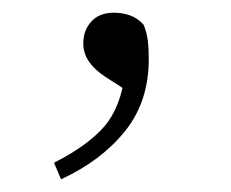

<svg xmlns="http://www.w3.org/2000/svg" viewBox="-20 -110 363 302"><path d="M76 172 65 146Q118 119 144 89Q170 59 177 4L188 38L146 11Q129 0 120 -13Q111 -26 111 -42Q111 -62 123.5 -76Q136 -90 159 -90Q172 -90 184 -86Q196 -82 206 -71Q211 -58 212.5 -46Q214 -34 214 -17Q214 50 176.5 96.5Q139 143 76 172Z"/></svg>

Font: Source Han Serif JP VF
Style: Regular
Weight: 250
Designer: Ryoko NISHIZUKA 西塚涼子 (kana & ideographs); Frank Grießhammer (Latin, Greek & Cyrillic); Wenlong ZHANG 张文龙 (bopomofo); San
Foundry: Adobe
Version: Version 2.001;hotconv 1.1.0;makeotfexe 2.6.0